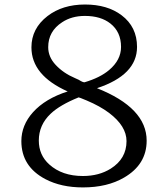

<svg xmlns="http://www.w3.org/2000/svg" viewBox="-20 -799 720 838"><path d="M275.4 -399.9Q117.2 -470.2 117.2 -592.3Q117.2 -674.8 187.5 -729Q252.9 -779.3 351.1 -779.3Q448.7 -779.3 510.7 -732.4Q578.1 -681.6 578.1 -594.2Q578.1 -471.7 403.3 -414.1Q620.1 -328.1 620.1 -185.1Q620.1 -81.1 521.5 -23.9Q448.2 19 341.8 19Q247.1 19 178.2 -17.1Q73.2 -72.3 73.2 -183.1Q73.2 -252.4 124 -309.1Q177.7 -368.7 275.4 -399.9ZM349.1 -439.9Q417 -460 456.1 -493.2Q508.3 -537.1 508.3 -594.2Q508.3 -659.7 461.9 -696.3Q419.9 -729.5 350.6 -729.5Q293 -729.5 251.5 -702.1Q190.4 -662.6 190.4 -593.3Q190.4 -550.3 223.1 -515.6Q256.8 -479.5 307.6 -458Q320.3 -452.6 323.7 -450.7Q341.8 -439 349.1 -439.9ZM323.2 -374Q241.2 -340.8 201.2 -302.7Q149.4 -253.9 149.4 -185.5Q149.4 -122.1 195.3 -81.1Q251 -30.8 341.8 -30.8Q412.1 -30.8 463.4 -63Q532.2 -106.4 532.2 -183.1Q532.2 -248.5 456.1 -306.2Q416.5 -335.9 358.4 -360.4Q324.7 -374.5 323.2 -374Z"/></svg>

Font: BIZ UDPMincho
Style: Regular
Weight: 400
Designer: TypeBank Co., Ltd.
Foundry: Morisawa Inc.
Version: Version 1.06